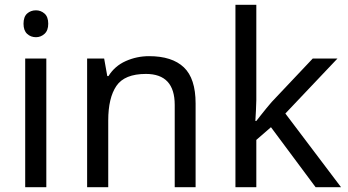

<svg xmlns="http://www.w3.org/2000/svg" viewBox="-20 -780 1450 800"><path d="M130 -737Q150 -737 165.5 -723.5Q181 -710 181 -681Q181 -653 165.5 -639Q150 -625 130 -625Q108 -625 93 -639Q78 -653 78 -681Q78 -710 93 -723.5Q108 -737 130 -737ZM173 -536V0H85V-536Z M601 -546Q697 -546 746 -499.5Q795 -453 795 -349V0H708V-343Q708 -472 588 -472Q499 -472 465 -422Q431 -372 431 -278V0H343V-536H414L427 -463H432Q458 -505 504 -525.5Q550 -546 601 -546Z M1048 -363Q1048 -347 1046.5 -321Q1045 -295 1044 -276H1048Q1054 -284 1066 -299Q1078 -314 1090.5 -329.5Q1103 -345 1112 -355L1283 -536H1386L1169 -307L1401 0H1295L1109 -250L1048 -197V0H961V-760H1048Z"/></svg>

Font: Noto Sans Tifinagh Hawad
Style: Regular
Weight: 400
Designer: JamraPatel
Foundry: JamraPatel LLC
Version: Version 2.006; ttfautohint (v1.8.4.7-5d5b)